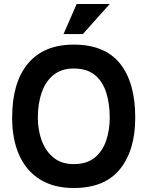

<svg xmlns="http://www.w3.org/2000/svg" viewBox="-20 -934 740 964"><path d="M365 -914H531L396 -763H299ZM41 -343Q41 -520 120.5 -615Q200 -710 350 -710Q506 -710 582.5 -615Q659 -520 659 -343Q659 -180 582.5 -85Q506 10 350 10Q250 10 181 -33Q112 -76 76.5 -155Q41 -234 41 -343ZM350 -110Q416 -110 455.5 -142.5Q495 -175 513 -228Q531 -281 531 -343Q531 -414 513 -470Q495 -526 455.5 -558Q416 -590 350 -590Q289 -590 249 -558Q209 -526 189.5 -470Q170 -414 170 -343Q170 -281 189.5 -228Q209 -175 249 -142.5Q289 -110 350 -110Z"/></svg>

Font: Haskoy Bold
Style: Regular
Weight: 700
Designer: Ertekin Erdin
Foundry: Ertekin Erdin
Version: Version 1.500; ttfautohint (v1.8.3)